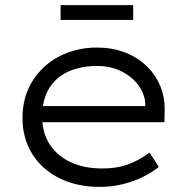

<svg xmlns="http://www.w3.org/2000/svg" viewBox="-20 -721 740 751"><path d="M368 10Q281 10 212.5 -24Q144 -58 106 -119Q68 -180 68 -259Q68 -322 90 -371.5Q112 -421 151.5 -458Q191 -495 244.5 -515Q298 -535 359 -535Q418 -535 467 -516.5Q516 -498 552 -464Q588 -430 607 -384Q626 -338 624 -282L623 -243H129L118 -306H566L548 -293V-317Q546 -353 522 -386.5Q498 -420 456 -441.5Q414 -463 359 -463Q297 -463 248.5 -441.5Q200 -420 172.5 -376Q145 -332 145 -264Q145 -202 174 -157Q203 -112 255.5 -87Q308 -62 381 -62Q435 -62 478 -77Q521 -92 565 -124L601 -68Q575 -47 539 -29Q503 -11 460 -0.5Q417 10 368 10ZM217 -643V-701H501V-643Z"/></svg>

Font: Lexend Exa Light
Style: Regular
Weight: 300
Designer: Bonnie Shaver-Troup, Thomas Jockin
Foundry: Lexend
Version: Version 1.007